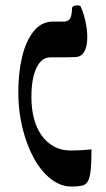

<svg xmlns="http://www.w3.org/2000/svg" viewBox="-20 -671 387 703"><path d="M242 12Q202 12 166.5 -15.5Q131 -43 104.5 -91Q78 -139 62.5 -201.5Q47 -264 47 -334Q47 -403 60.5 -461Q74 -519 102 -555Q130 -591 172 -592Q185 -592 195.5 -592Q206 -592 217 -592Q233 -594 238 -605.5Q243 -617 244 -642Q245 -648 252.5 -650Q260 -652 267.5 -651Q275 -650 276 -646Q290 -613 295.5 -580Q301 -547 299 -520.5Q297 -494 286.5 -478.5Q276 -463 257 -462Q230 -461 208 -461Q186 -461 163 -461Q131 -460 113 -421.5Q95 -383 95 -316Q95 -272 104.5 -236.5Q114 -201 132.5 -175Q151 -149 177.5 -134.5Q204 -120 237 -120Q266 -120 283.5 -121.5Q301 -123 315 -124Q315 -75 312 -47.5Q309 -20 301.5 -7Q294 6 279.5 9Q265 12 242 12Z"/></svg>

Font: Noto Rashi Hebrew Medium
Style: Regular
Weight: 500
Version: Version 1.006